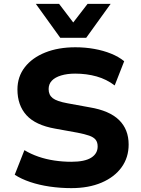

<svg xmlns="http://www.w3.org/2000/svg" viewBox="-20 -960 728 991"><path d="M348 11Q291 11 236.5 3Q182 -5 136 -20.5Q90 -36 56 -58L106 -185Q139 -165 178 -151.5Q217 -138 260.5 -131.5Q304 -125 348 -125Q417 -125 450.5 -146Q484 -167 484 -204Q484 -226 473.5 -239Q463 -252 440 -260Q417 -268 381 -275L265 -296Q163 -314 116.5 -365.5Q70 -417 70 -498Q70 -564 108 -613Q146 -662 213.5 -689Q281 -716 369 -716Q420 -716 467 -707.5Q514 -699 553.5 -683Q593 -667 621 -644L572 -519Q530 -551 478.5 -565.5Q427 -580 368 -580Q327 -580 295.5 -570.5Q264 -561 247.5 -543.5Q231 -526 231 -500Q231 -470 252 -453.5Q273 -437 328 -427L443 -406Q545 -389 594.5 -340.5Q644 -292 644 -214Q644 -147 607.5 -96.5Q571 -46 504.5 -17.5Q438 11 348 11ZM291 -765 165 -940H285L358 -844L432 -940H551L425 -765Z"/></svg>

Font: Nunito Sans 8pt ExtraBold
Style: Regular
Weight: 800
Version: Version 3.101;gftools[0.9.27]